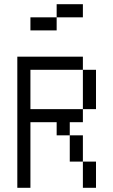

<svg xmlns="http://www.w3.org/2000/svg" viewBox="-20 -895 540 915"><path d="M375 -812.5V-875H250V-812.5H125V-750H250V-812.5ZM62.5 -625Q62.5 -625 62.5 0H125V-312.5H250V-250H312.5Q312.5 -250 312.5 -125H375Q375 -125 375 0H437.5Q437.5 0 437.5 -125H375Q375 -125 375 -250H312.5V-312.5H375V-375H125V-562.5H375V-375H437.5V-562.5H375V-625Z"/></svg>

Font: CalcUnifontExMono
Style: Regular
Weight: 500
Version: Version 15.0.06